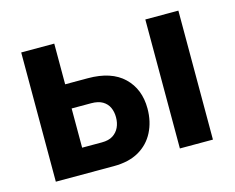

<svg xmlns="http://www.w3.org/2000/svg" viewBox="-79 -638 919 752"><g transform="rotate(-15 380.0 -262.0)"><path d="M61 0V-524H195V-359H287Q382 -359 432 -311Q482 -263 482 -184Q482 -131 460.5 -89Q439 -47 398 -23.5Q357 0 296 0ZM195 -102H275Q303 -102 320 -113Q337 -124 345.5 -142Q354 -160 354 -183Q354 -205 346 -222.5Q338 -240 320.5 -250.5Q303 -261 274 -261H195ZM564 0V-523H698V0Z"/></g></svg>

Font: YasnoRaleway
Style: Bold
Weight: 700
Designer: Matt McInerney, Pablo Impallari, Rodrigo Fuenzalida
Foundry: Matt McInerney, Pablo Impallari, Rodrigo Fuenzalida
Version: Version 4.026